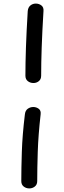

<svg xmlns="http://www.w3.org/2000/svg" viewBox="-20 -889 358 1073"><path d="M119 -249Q121 -271 135 -281Q149 -291 166 -291Q183 -291 196.5 -281Q210 -271 207 -249Q194 -134 191 -40.5Q188 53 188 123Q188 143 174.5 153.5Q161 164 144 164Q126 164 112.5 153.5Q99 143 99 123Q99 53 102 -40.5Q105 -134 119 -249ZM135 -827Q137 -848 150 -858.5Q163 -869 180 -869Q198 -869 211.5 -858.5Q225 -848 223 -827Q216 -712 213 -624Q210 -536 210 -466Q210 -446 197 -435.5Q184 -425 167 -425Q149 -425 135.5 -435.5Q122 -446 122 -466Q122 -536 125 -624Q128 -712 135 -827Z"/></svg>

Font: Playpen Sans Thai
Style: Regular
Weight: 400
Designer: Sirin Gunkloy, Laura Meseguer, Veronika Burian, José Scaglione
Foundry: TypeTogether
Version: Version 2.000